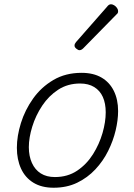

<svg xmlns="http://www.w3.org/2000/svg" viewBox="-20 -860 629 899"><path d="M231 19Q175 19 136.5 -4.5Q98 -28 78.5 -70.5Q59 -113 59 -168Q59 -223 78 -284Q97 -345 135 -398.5Q173 -452 230 -485.5Q287 -519 362 -519Q417 -519 455 -497Q493 -475 513 -434.5Q533 -394 533 -340Q533 -298 521.5 -249.5Q510 -201 486.5 -153.5Q463 -106 426.5 -67Q390 -28 341.5 -4.5Q293 19 231 19ZM237 -31Q297 -31 341.5 -61Q386 -91 415.5 -138Q445 -185 460 -237Q475 -289 475 -334Q475 -376 461.5 -406Q448 -436 421 -452.5Q394 -469 355 -469Q297 -469 252.5 -440Q208 -411 177.5 -365Q147 -319 131 -267Q115 -215 115 -171Q115 -129 129.5 -97Q144 -65 171 -48Q198 -31 237 -31ZM352 -625Q346 -625 337.5 -632Q329 -639 329 -646Q329 -651 330.5 -654.5Q332 -658 336 -663L480 -827Q486 -835 490.5 -837.5Q495 -840 500 -840Q507 -840 515 -835Q523 -830 528 -822.5Q533 -815 533 -808Q533 -803 531.5 -799.5Q530 -796 525 -792L370 -634Q361 -625 352 -625Z"/></svg>

Font: Playwrite CU ExtraLight
Style: Regular
Weight: 250
Designer: Veronika Burian, José Scaglione
Foundry: TypeTogether
Version: Version 1.002